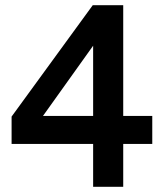

<svg xmlns="http://www.w3.org/2000/svg" viewBox="-20 -717 615 737"><path d="M453 0H337.5V-164.5H24.5V-269.5L336 -697H453V-272H564.5V-164.5H453ZM337.5 -272V-541.5L145 -272Z"/></svg>

Font: Acari Sans Neue
Style: Bold
Weight: 700
Designer: Alfredo Marco Pradil (font), Cristiano Sobral (main changes)
Foundry: Hanken Design Co. (font), Cristiano Sobral (main changes)
Version: Version 2.459;March 19, 2022;FontCreator 14.0.0.2808 64-bit;